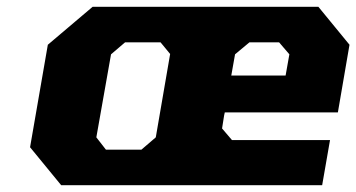

<svg xmlns="http://www.w3.org/2000/svg" viewBox="-20 -542 1043 562"><path d="M159 0 68 -111 120 -411 251 -522H912L1003 -411L969 -213H638L636 -204L630 -166L659 -132H946L923 0ZM290 -104H394L436 -140L478 -384L450 -418H346L305 -383L262 -140ZM657 -321H816L827 -383L797 -418H710L668 -383Z"/></svg>

Font: Tomorrow
Style: Bold Italic
Weight: 700
Italic angle: -10°
Designer: Tony de Marco, Monica Rizzolli
Foundry: Just in Type
Version: Version 2.002